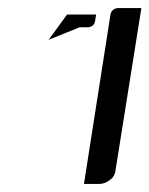

<svg xmlns="http://www.w3.org/2000/svg" viewBox="-20 -458 372 478"><path d="M101.1 -358.9 147 -421.9H219.2L216.8 -405.8Q213.9 -390.1 196.8 -390.1H178.2ZM189 0 254.9 -420.9Q257.8 -438 276.9 -438H332L267.1 -30.8Q264.6 -16.6 252 -8.8Q240.2 0 226.1 0Z"/></svg>

Font: Hhenum
Style: Italic
Weight: 400
Designer: T. Christopher White
Version: Version 1.0